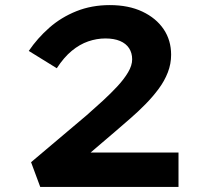

<svg xmlns="http://www.w3.org/2000/svg" viewBox="-20 -734 815 754"><path d="M138 0 102 -97 321 -282Q353 -310 384 -338.5Q415 -367 441 -395Q467 -423 483 -450Q499 -477 499 -501Q499 -526 487 -544.5Q475 -563 451.5 -573Q428 -583 394 -583Q360 -583 326.5 -571.5Q293 -560 262 -534.5Q231 -509 203 -466L93 -534Q127 -584 173.5 -625Q220 -666 280 -690Q340 -714 411 -714Q485 -714 539 -688.5Q593 -663 622.5 -619.5Q652 -576 652 -519Q652 -483 639 -449.5Q626 -416 603 -385Q580 -354 551.5 -325Q523 -296 492.5 -269.5Q462 -243 433 -218L248 -60L243 -135H681V0Z"/></svg>

Font: Lexend Zetta SemiBold
Style: Regular
Weight: 600
Designer: Bonnie Shaver-Troup, Thomas Jockin
Foundry: Lexend
Version: Version 1.007